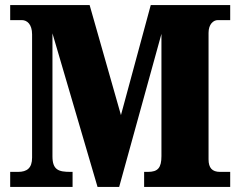

<svg xmlns="http://www.w3.org/2000/svg" viewBox="-20 -734 943 754"><path d="M20 0H265V-59H257C211 -59 186 -66 186 -120V-603L363 0H448L614 -601V-121C614 -75 600 -59 561 -59H546V0H884V-59H844C813 -59 799 -75 799 -108V-605C799 -639 818 -655 835 -655H884V-714H572L455 -282L332 -714H20V-655H66C86 -655 106 -639 106 -599V-115C106 -74 86 -59 51 -59H20Z"/></svg>

Font: Noto Serif Sinhala SemiCondensed Black
Style: Regular
Weight: 900
Width: 4
Designer: Jelle Bosma - Monotype Design Team
Foundry: Monotype Imaging Inc.
Version: Version 2.007